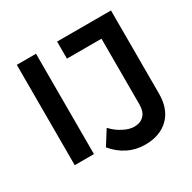

<svg xmlns="http://www.w3.org/2000/svg" viewBox="-174 -877 1163 1160"><g transform="rotate(-30 407.5 -297.0)"><path d="M86 -700V0H220V-700ZM683 46C723 7 743 -49 743 -120V-700H367V-581H608V-123C608 -90 600 -65 584 -48C567 -30 544 -21 515 -21C492 -21 467 -28 441 -42C414 -55 389 -74 366 -99L303 1C331 35 363 61 400 79C436 97 475 106 518 106C588 106 643 86 683 46Z"/></g></svg>

Font: Argentum Sans Medium
Style: Regular
Weight: 500
Designer: Julieta Ulanovsky
Foundry: Julieta Ulanovsky
Version: Version 5.001;January 29, 2019;FontCreator 11.5.0.2425 64-bi